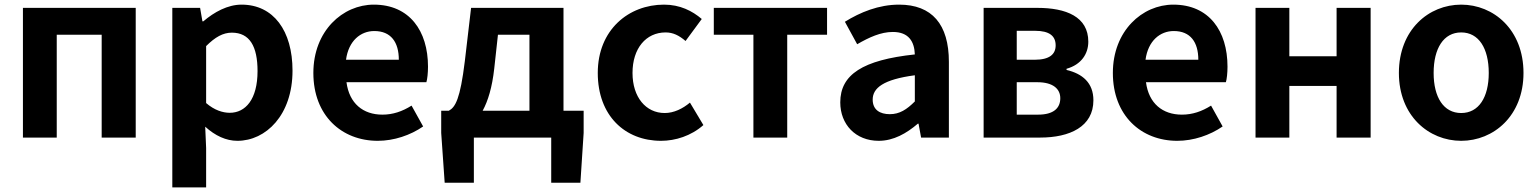

<svg xmlns="http://www.w3.org/2000/svg" viewBox="-20 -594 6642 829"><path d="M79 0H225V-444H419V0H566V-560H79Z M724 215H870V45L866 -47C909 -8 956 14 1005 14C1128 14 1243 -97 1243 -289C1243 -461 1161 -574 1023 -574C963 -574 905 -542 858 -502H854L844 -560H724ZM972 -107C942 -107 906 -118 870 -149V-395C909 -434 943 -453 981 -453C1058 -453 1092 -394 1092 -287C1092 -165 1040 -107 972 -107Z M1611 14C1681 14 1752 -10 1807 -48L1757 -138C1717 -113 1677 -99 1631 -99C1548 -99 1488 -147 1476 -239H1821C1825 -252 1828 -279 1828 -306C1828 -461 1748 -574 1594 -574C1460 -574 1333 -461 1333 -279C1333 -95 1455 14 1611 14ZM1474 -336C1485 -418 1537 -460 1596 -460C1668 -460 1702 -412 1702 -336Z M2064 -116C2087 -158 2105 -217 2114 -298L2130 -444H2266V-116ZM2413 -116V-560H2014L1987 -330C1967 -166 1946 -131 1918 -116H1885V-20L1900 195H2026V0H2360V195H2486L2500 -20V-116Z M2834 14C2896 14 2964 -7 3017 -54L2959 -151C2928 -125 2890 -106 2850 -106C2769 -106 2711 -174 2711 -279C2711 -385 2769 -454 2854 -454C2886 -454 2912 -441 2940 -417L3010 -512C2969 -547 2916 -574 2847 -574C2695 -574 2561 -466 2561 -279C2561 -94 2679 14 2834 14Z M3233 0H3379V-444H3551V-560H3062V-444H3233Z M3774 14C3838 14 3894 -18 3943 -60H3946L3957 0H4077V-327C4077 -489 4004 -574 3862 -574C3774 -574 3694 -541 3628 -500L3681 -403C3733 -433 3783 -456 3835 -456C3904 -456 3928 -414 3930 -359C3705 -335 3608 -272 3608 -152C3608 -57 3674 14 3774 14ZM3822 -101C3779 -101 3748 -120 3748 -164C3748 -214 3794 -251 3930 -269V-156C3895 -121 3864 -101 3822 -101Z M4227 0H4471C4599 0 4701 -47 4701 -161C4701 -237 4653 -276 4585 -292V-297C4649 -315 4679 -362 4679 -414C4679 -522 4583 -560 4459 -560H4227ZM4370 -336V-461H4449C4512 -461 4538 -438 4538 -398C4538 -360 4512 -336 4447 -336ZM4370 -99V-239H4459C4527 -239 4558 -210 4558 -170C4558 -127 4529 -99 4462 -99Z M5063 14C5133 14 5204 -10 5259 -48L5209 -138C5169 -113 5129 -99 5083 -99C5000 -99 4940 -147 4928 -239H5273C5277 -252 5280 -279 5280 -306C5280 -461 5200 -574 5046 -574C4912 -574 4785 -461 4785 -279C4785 -95 4907 14 5063 14ZM4926 -336C4937 -418 4989 -460 5048 -460C5120 -460 5154 -412 5154 -336Z M5401 0H5547V-223H5751V0H5898V-560H5751V-351H5547V-560H5401Z M6289 14C6429 14 6558 -94 6558 -279C6558 -466 6429 -574 6289 -574C6149 -574 6020 -466 6020 -279C6020 -94 6149 14 6289 14ZM6289 -106C6213 -106 6170 -174 6170 -279C6170 -385 6213 -454 6289 -454C6365 -454 6408 -385 6408 -279C6408 -174 6365 -106 6289 -106Z"/></svg>

Font: Noto Sans T Chinese Bold
Style: Bold
Weight: 700
Designer: Ryoko NISHIZUKA (kana & ideographs); Paul D. Hunt (Latin, Greek & Cyrillic); Wenlong ZHANG (bopomofo); Sandoll Communica
Foundry: Adobe Systems Incorporated
Version: Version 1.000;PS 1;hotconv 1.0.78;makeotf.lib2.5.61930